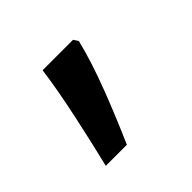

<svg xmlns="http://www.w3.org/2000/svg" viewBox="-76 -203 419 419"><g transform="rotate(-45 134.0 6.5)"><path d="M192 -105Q179 -52 154.5 11.5Q130 75 106 129H41Q55 72 69.5 4Q84 -64 91 -116H185Z"/></g></svg>

Font: Noto Sans Old Persian
Style: Regular
Weight: 400
Designer: Monotype Design Team
Foundry: Monotype Imaging Inc.
Version: Version 2.001; ttfautohint (v1.8.4.7-5d5b)